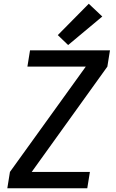

<svg xmlns="http://www.w3.org/2000/svg" viewBox="-20 -1003 616 1023"><path d="M19 0H445L459 -87H149L552 -648L566 -735H140L126 -648H437L33 -87ZM343 -763 525 -915 453 -983 288 -816Z"/></svg>

Font: Iosevka Sparkle Medium Oblique
Style: Regular
Weight: 500
Italic angle: -9°
Designer: Belleve Invis
Foundry: Belleve Invis
Version: Version 4.5.0; ttfautohint (v1.8.3)